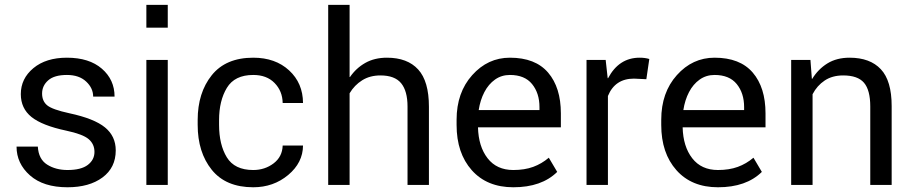

<svg xmlns="http://www.w3.org/2000/svg" viewBox="-20 -782 3861 812"><path d="M265.5 10Q163.5 10 106.8 -40.2Q50 -90.5 50 -162H140Q143 -109 179.2 -86Q215.5 -63 265.5 -63Q323 -63 351.2 -84.5Q379.5 -106 379.5 -139.5Q379.5 -172.5 355 -193.5Q330.5 -214.5 260 -229.5Q158.5 -251 113.2 -287.2Q68 -323.5 68 -384Q68 -449.5 121.2 -493.8Q174.5 -538 263 -538Q357 -538 410.8 -491.5Q464.5 -445 464.5 -373.5H374Q374 -409.5 344.2 -437.2Q314.5 -465 263 -465Q209.5 -465 183.8 -442.2Q158 -419.5 158 -386.5Q158 -354 180 -336.2Q202 -318.5 273.5 -303Q378.5 -280.5 424 -243.2Q469.5 -206 469.5 -146Q469.5 -73 413.5 -31.5Q357.5 10 265.5 10Z M689.5 -665H599V-761.5H689.5ZM689.5 0H599V-528.5H689.5Z M1051 10Q935 10 875.5 -64Q816 -138 816 -254V-274.5Q816 -389.5 875.5 -463.8Q935 -538 1051 -538Q1144.5 -538 1202.8 -484.2Q1261 -430.5 1261.5 -346.5H1175.5Q1174.5 -397 1141.2 -431Q1108 -465 1051 -465Q972.5 -465 939.5 -410.5Q906.5 -356 906.5 -274.5V-254Q906.5 -170.5 939.2 -116.8Q972 -63 1051 -63Q1100 -63 1137 -91Q1174 -119 1175.5 -166.5H1261.5Q1261 -94 1198.8 -42Q1136.5 10 1051 10Z M1794 0H1703.5V-331.5Q1703.5 -397 1676.5 -430Q1649.5 -463 1589 -463Q1544.5 -463 1511.8 -442.5Q1479 -422 1458.5 -387.5V0H1368V-761.5H1458.5V-456.5L1460 -456Q1486 -494 1525 -516Q1564 -538 1616.5 -538Q1703 -538 1748.5 -488.2Q1794 -438.5 1794 -330.5Z M2261.5 -316.5V-329Q2261.5 -388 2230.2 -426.5Q2199 -465 2136.5 -465Q2101 -465 2073.5 -445.5Q2046 -426 2028.5 -392.5Q2011 -359 2004.5 -316.5ZM2151 10Q2039.5 10 1975.2 -62.2Q1911 -134.5 1911 -253.5V-275.5Q1911 -390.5 1977 -464.2Q2043 -538 2136.5 -538Q2244 -538 2298 -475Q2352 -412 2352 -302.5V-243.5H2001.5Q2003.5 -162.5 2042 -112.8Q2080.5 -63 2151 -63Q2198.5 -63 2234.8 -76.2Q2271 -89.5 2301 -115L2336.5 -55Q2270.5 10 2151 10Z M2551 0H2460.5V-528.5H2541.5L2550 -451.5L2551.5 -451Q2597.5 -538 2685 -538Q2708.5 -538 2726 -532.5L2713.5 -447L2661 -449.5Q2581 -449.5 2551 -376Z M3127 -316.5V-329Q3127 -388 3095.8 -426.5Q3064.5 -465 3002 -465Q2966.5 -465 2939 -445.5Q2911.5 -426 2894 -392.5Q2876.5 -359 2870 -316.5ZM3016.5 10Q2905 10 2840.8 -62.2Q2776.5 -134.5 2776.5 -253.5V-275.5Q2776.5 -390.5 2842.5 -464.2Q2908.5 -538 3002 -538Q3109.5 -538 3163.5 -475Q3217.5 -412 3217.5 -302.5V-243.5H2867Q2869 -162.5 2907.5 -112.8Q2946 -63 3016.5 -63Q3064 -63 3100.2 -76.2Q3136.5 -89.5 3166.5 -115L3202 -55Q3136 10 3016.5 10Z M3751 0H3660.5V-331.5Q3660.5 -401 3634 -432Q3607.5 -463 3546 -463Q3500 -463 3467.8 -441.5Q3435.5 -420 3416.5 -383.5V0H3326V-528.5H3407.5L3413.5 -449L3415 -448.5Q3440 -489.5 3479.2 -513.8Q3518.5 -538 3573 -538Q3659.5 -538 3705.2 -489.2Q3751 -440.5 3751 -333.5Z"/></svg>

Font: Roberto Sans
Style: Regular
Weight: 400
Designer: Google (font) & Cristiano Sobral (main changes)
Version: Version 1.500; ttfautohint (v1.8.4.7-5d5b-dirty)